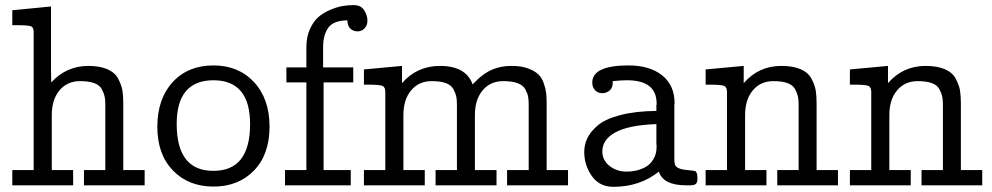

<svg xmlns="http://www.w3.org/2000/svg" viewBox="-20 -720 3855 746"><path d="M27.8 0V-59.1H110.8V-595.2Q110.8 -613.3 100.8 -617.7Q90.8 -622.1 46.9 -622.1H27.8V-680.2L178.2 -694.8V-442.9L179.2 -399.9Q238.3 -463.9 323.2 -463.9Q368.2 -463.9 397.5 -450.9Q426.8 -438 439.5 -413.6Q452.1 -389.2 455.6 -368.7Q459 -348.1 459 -316.9V-59.1H542V0H306.2V-59.1H389.2V-314Q389.2 -333 386.5 -345.5Q383.8 -357.9 375.5 -373.5Q367.2 -389.2 346.2 -397Q325.2 -404.8 291 -404.8Q241.2 -404.8 211.2 -368.9Q181.2 -333 181.2 -272.9V-59.1H264.2V0Z M591.3 -227.1Q591.3 -335.9 650.9 -400.9Q710.4 -465.8 809.6 -465.8Q906.7 -465.8 967 -400.9Q1027.3 -335.9 1027.3 -228Q1027.3 -120.1 967 -57.6Q906.7 4.9 809.6 4.9Q712.4 4.9 651.9 -57.6Q591.3 -120.1 591.3 -227.1ZM666.5 -238.8Q666.5 -56.2 808.6 -56.2Q809.1 -56.2 809.6 -56.2Q951.7 -56.2 951.7 -237.8Q951.7 -407.7 809.6 -408.2Q666.5 -407.7 666.5 -238.8Z M1087.4 0V-59.1H1170.4V-399.9H1092.8V-458H1170.4V-537.1Q1170.4 -576.2 1184.1 -606.7Q1197.8 -637.2 1217.5 -654.1Q1237.3 -670.9 1263.4 -681.9Q1289.6 -692.9 1311 -696.5Q1332.5 -700.2 1353.5 -700.2Q1382.3 -700.2 1395 -680.2Q1407.7 -660.2 1407.7 -639.2Q1407.7 -622.1 1396.7 -610.1Q1385.7 -598.1 1368.7 -598.1Q1354.5 -598.1 1342.5 -607.7Q1330.6 -617.2 1329.6 -641.1Q1275.4 -640.1 1255.4 -612.1Q1235.4 -584 1235.4 -536.1V-458H1352.5V-399.9H1237.3V-59.1H1342.8V0Z M1394 0V-59.1H1477.1V-362.8Q1477.1 -380.9 1466.6 -386Q1456.1 -391.1 1409.2 -391.1H1394V-450.2L1542 -463.9V-397Q1600.1 -463.9 1689.5 -463.9Q1790.5 -463.9 1816.4 -392.1Q1856.4 -435.1 1894 -450.2Q1927.2 -463.9 1965.8 -463.9Q1967.3 -463.9 1968.3 -463.9Q2005.4 -463.9 2031.2 -454.3Q2057.1 -444.8 2071.3 -431.4Q2085.4 -418 2092.8 -396.5Q2100.1 -375 2102.1 -357.9Q2104 -340.8 2104 -316.9V-59.1H2187V0H1950.2V-59.1H2034.2V-314Q2034.2 -333 2031.7 -345.5Q2029.3 -357.9 2020.8 -373.5Q2012.2 -389.2 1990.7 -397Q1969.2 -404.8 1935.1 -404.8Q1885.3 -404.8 1855.2 -368.9Q1825.2 -333 1825.2 -272.9V-59.1H1909.2V0H1672.4V-59.1H1755.4V-314Q1755.4 -333 1752.7 -345.5Q1750 -357.9 1741.7 -373.5Q1733.4 -389.2 1712.4 -397Q1691.4 -404.8 1657.2 -404.8Q1607.4 -404.8 1577.4 -368.9Q1547.4 -333 1547.4 -272.9V-59.1H1630.4V0Z M2250 -129.9Q2250 -156.7 2261.5 -181.9Q2272.9 -207 2301.5 -231.9Q2330.1 -256.8 2388.7 -272.5Q2447.3 -288.1 2530.3 -289.1V-312L2531.2 -314Q2531.2 -315.9 2531.2 -317.9Q2531.2 -407.7 2417 -408.2Q2394 -408.2 2360.8 -404.8Q2360.8 -402.8 2360.8 -401.4Q2361.3 -379.9 2349.6 -369.1Q2336.9 -358.4 2321.3 -357.9Q2302.2 -357.9 2291.7 -369.9Q2281.2 -381.8 2281.2 -398.9Q2281.2 -465.8 2421.9 -465.8Q2503.9 -465.8 2552.5 -427.5Q2601.1 -389.2 2601.1 -317.9Q2601.1 -316.9 2600.6 -315.4Q2600.1 -314 2600.1 -313V-105Q2600.1 -88.9 2602.1 -82Q2606.9 -64 2643.6 -60.1Q2680.2 -56.2 2681.2 -55.2Q2689.9 -50.3 2689.9 -26.9Q2689.9 -10.7 2683.6 -5.4Q2677.2 0 2661.1 0H2643.1Q2556.2 -1 2540 -53.2Q2465.8 5.9 2363.3 5.9Q2309.1 5.9 2279.5 -36.1Q2250 -78.1 2250 -129.9ZM2320.3 -131.8Q2320.3 -97.7 2348.1 -75.4Q2376 -53.2 2415 -53.2Q2433.1 -53.2 2451.2 -57.1Q2469.2 -61 2488 -71Q2506.8 -81.1 2519 -101.6Q2531.2 -122.1 2531.2 -150.9Q2531.2 -153.8 2530.8 -158.4Q2530.3 -163.1 2530.3 -165V-237.8Q2421.4 -233.9 2370.1 -205.1Q2320.3 -177.7 2320.3 -131.8Z M2721.7 0V-59.1H2804.7V-362.8Q2804.7 -380.9 2794.2 -386Q2783.7 -391.1 2736.8 -391.1H2721.7V-450.2L2869.6 -463.9V-397Q2927.7 -463.9 3015.6 -463.9Q3061.5 -463.9 3091.1 -450.9Q3120.6 -438 3133.3 -413.6Q3146 -389.2 3149.4 -368.7Q3152.8 -348.1 3152.8 -316.9V-59.1H3235.8V0H3000V-59.1H3083V-314Q3083 -333 3080.3 -345.5Q3077.6 -357.9 3069.3 -373.5Q3061 -389.2 3040 -397Q3019 -404.8 2984.9 -404.8Q2935.1 -404.8 2905 -368.9Q2875 -333 2875 -272.9V-59.1H2958V0Z M3282.2 0V-59.1H3365.2V-362.8Q3365.2 -380.9 3354.7 -386Q3344.2 -391.1 3297.4 -391.1H3282.2V-450.2L3430.2 -463.9V-397Q3488.3 -463.9 3576.2 -463.9Q3622.1 -463.9 3651.6 -450.9Q3681.2 -438 3693.8 -413.6Q3706.5 -389.2 3710 -368.7Q3713.4 -348.1 3713.4 -316.9V-59.1H3796.4V0H3560.5V-59.1H3643.6V-314Q3643.6 -333 3640.9 -345.5Q3638.2 -357.9 3629.9 -373.5Q3621.6 -389.2 3600.6 -397Q3579.6 -404.8 3545.4 -404.8Q3495.6 -404.8 3465.6 -368.9Q3435.5 -333 3435.5 -272.9V-59.1H3518.6V0Z"/></svg>

Font: CMU Concrete
Style: Roman
Weight: 500
Version: Version 0.7.0